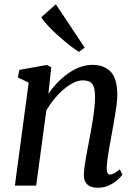

<svg xmlns="http://www.w3.org/2000/svg" viewBox="-20 -867 640 897"><path d="M206 -428.5Q225 -456.5 248.5 -481Q272 -505.5 298.5 -524.2Q325 -543 353.8 -553.5Q382.5 -564 412.5 -564Q465.5 -564 496.8 -532.2Q528 -500.5 528 -422Q528 -401 523.8 -370.2Q519.5 -339.5 513.8 -306.5Q508 -273.5 503 -246Q498.5 -220 493 -191Q487.5 -162 483.5 -133.8Q479.5 -105.5 478.5 -83.5Q478.5 -66.5 482.2 -59Q486 -51.5 492.5 -51.5Q502 -51.5 513.2 -57.2Q524.5 -63 539.5 -76.5L552 -51Q547.5 -44 532 -29.2Q516.5 -14.5 492.2 -2.2Q468 10 436.5 10Q413 10 398.5 2.2Q384 -5.5 377.5 -19.8Q371 -34 372 -54.5Q372.5 -69.5 375 -89.2Q377.5 -109 381.8 -131.8Q386 -154.5 390.2 -177.5Q394.5 -200.5 398.5 -221.5Q402.5 -243 407 -267.2Q411.5 -291.5 415.2 -317Q419 -342.5 421.5 -366.8Q424 -391 424 -412.5Q424 -443.5 418.2 -460.5Q412.5 -477.5 400 -484.5Q387.5 -491.5 366 -491.5Q346 -491.5 323.2 -480.2Q300.5 -469 277.5 -449.5Q254.5 -430 233.8 -404.8Q213 -379.5 196.5 -351.5L149 0H49.5L114 -481L63.5 -505L70.5 -540.5L198.5 -563.5L219.5 -553ZM349 -624.5Q332.5 -634.5 307.2 -654Q282 -673.5 255 -697.5Q228 -721.5 205.8 -745Q183.5 -768.5 173 -786.5L241 -847L375.5 -644.5Z"/></svg>

Font: Merriweather 28pt
Style: Italic
Weight: 400
Italic angle: -7.8°
Version: Version 2.101